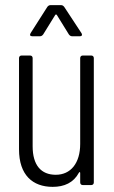

<svg xmlns="http://www.w3.org/2000/svg" viewBox="-20 -720 442 747"><path d="M201 -662 248 -586C251 -582 255 -579 260 -579H291C296 -579 299 -581 299 -585C299 -587 298 -589 297 -591L230 -693C227 -697 223 -700 218 -700H176C171 -700 167 -697 164 -693L99 -591C95 -584 97 -579 105 -579H136C141 -579 145 -582 148 -586L195 -662C196 -664 200 -664 201 -662ZM292 -494V-160C292 -85 255 -40 197 -40C140 -40 107 -77 107 -151V-494C107 -500 103 -504 97 -504H64C58 -504 54 -500 54 -494V-139C54 -39 107 7 185 7C230 7 266 -9 287 -48C289 -52 292 -51 292 -47V-10C292 -4 296 0 302 0H335C341 0 345 -4 345 -10V-494C345 -500 341 -504 335 -504H302C296 -504 292 -500 292 -494Z"/></svg>

Font: Barlow Condensed Light
Style: Regular
Weight: 300
Width: 3
Designer: Jeremy Tribby
Foundry: Tribby Type
Version: Version 1.422;hotconv 1.0.109;makeotfexe 2.5.65596